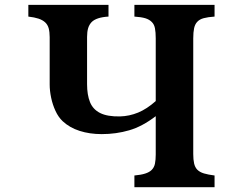

<svg xmlns="http://www.w3.org/2000/svg" viewBox="-20 -780 1040 800"><path d="M98.1 -759.8H432.1V-710.9Q381.8 -708 361.8 -688Q351.6 -677.2 347.2 -662.4Q342.8 -647.5 342.8 -626V-429.2Q342.8 -384.8 355 -354.5Q367.2 -324.2 397.2 -309.1Q427.2 -293.9 480 -294.9Q519 -295.9 555.7 -311Q592.3 -326.2 628.9 -358.9V-620.1Q628.9 -645.5 625.7 -661.9Q622.6 -678.2 612.8 -688Q602.5 -698.7 585.7 -703.9Q568.8 -709 540 -710.9V-759.8H874V-710.9Q846.2 -709 828.9 -704.3Q811.5 -699.7 801.8 -689Q792.5 -679.2 788.8 -662.6Q785.2 -646 785.2 -620.1V-138.2Q785.2 -114.7 788.8 -98.9Q792.5 -83 801.8 -73.2Q812.5 -62.5 829.8 -57.4Q847.2 -52.2 874 -48.8V0H540V-48.8Q567.9 -51.3 585.2 -56.9Q602.5 -62.5 611.8 -71.8Q622.6 -82.5 625.7 -98.4Q628.9 -114.3 628.9 -136.2V-295.9Q572.8 -252.9 518.3 -237.1Q463.9 -221.2 403.8 -221.2Q353.5 -221.2 311.8 -234.6Q270 -248 241.2 -274.9Q223.1 -292 211.2 -317.9Q199.2 -343.8 193.1 -372.8Q187 -401.9 187 -428.2V-625Q187 -646.5 182.9 -661.9Q178.7 -677.2 168 -687Q157.2 -696.8 140.4 -702.4Q123.5 -708 98.1 -710.9Z"/></svg>

Font: BIZ UDMincho
Style: Bold
Weight: 700
Monospace: yes
Designer: TypeBank Co., Ltd.
Foundry: Morisawa Inc.
Version: Version 1.06